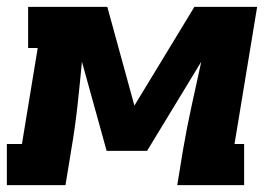

<svg xmlns="http://www.w3.org/2000/svg" viewBox="-35 -540 805 560"><path d="M-15 0V-120H29L75 -400H47V-520H278L357 -232L532 -520H715L649 -120H677V0H482L499 -104Q510 -168 524 -232Q538 -296 552 -360L394 -100H276L204 -360Q198 -296 191 -232Q184 -168 173 -104L156 0Z"/></svg>

Font: Iosevka Etoile Heavy
Style: Italic
Weight: 900
Italic angle: -9°
Designer: Belleve Invis
Foundry: Belleve Invis
Version: Version 22.1.2; ttfautohint (v1.8.4)